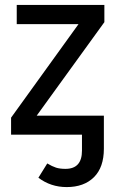

<svg xmlns="http://www.w3.org/2000/svg" viewBox="-20 -547 469 780"><path d="M404 -457 129 -77H402V57Q402 133 361.5 173Q321 213 251 213Q186 213 136 175L172 117Q192 129 207.5 134Q223 139 246 139Q313 139 313 65V0H25V-69L299 -449H48V-527H404Z"/></svg>

Font: Fira Sans
Style: Regular
Weight: 400
Designer: bBox Type GmbH & Carrois Corporate GbR & Edenspiekermann AG
Foundry: bBox Type GmbH & Carrois Corporate GbR & Edenspiekermann AG
Version: Version 4.301